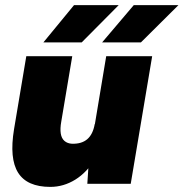

<svg xmlns="http://www.w3.org/2000/svg" viewBox="-20 -720 719 752"><path d="M322 0 328 -92 396 -500H576L492 0ZM35 -214 83 -500H263L220 -244ZM220 -244Q215 -216 218 -197Q221 -178 232.5 -168Q244 -158 262 -157Q300 -156 322 -175Q344 -194 351 -234H400Q387 -155 354 -100Q321 -45 275 -16.5Q229 12 177 12Q86 12 51 -43.5Q16 -99 35 -214ZM380 -554 504 -700H679L532 -554ZM150 -554 270 -700H445L300 -554Z"/></svg>

Font: Figtree Light Black
Style: Italic
Weight: 900
Italic angle: -9.5°
Version: Version 2.000